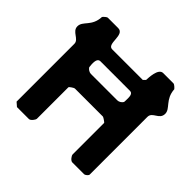

<svg xmlns="http://www.w3.org/2000/svg" viewBox="-173 -886 1065 1065"><g transform="rotate(45 359.5 -353.5)"><path d="M247 -300H467C472 -300 497 -282 497 -280V-33C497 -23 514 0 527 0H620C627 0 643 -13 643 -20V-473C643 -514 701 -508 701 -555C701 -596 645 -611 640 -687C636 -692 622 -707 613 -707H533C495 -707 494 -629 493 -613L480 -600H240C194 -600 236 -707 180 -707H100C91 -707 77 -692 73 -687C70 -609 13 -597 13 -554C13 -512 70 -510 70 -473V-20L93 0H187C199 0 217 -23 217 -33V-280C217 -283 241 -300 247 -300ZM220 -440C220 -443 218 -460 218 -463C218 -475 217 -507 240 -507H473C496 -507 494 -476 494 -463C494 -460 494 -443 493 -440C487 -429 473 -420 460 -420H253C241 -420 226 -429 220 -440Z"/></g></svg>

Font: Asimov Print
Style: C
Weight: 500
Designer: Google
Version: Version 2.000980: 2014